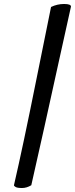

<svg xmlns="http://www.w3.org/2000/svg" viewBox="-20 -741 376 963"><path d="M50 188Q95 -6 164.5 -352.5Q234 -699 236 -706Q267 -721 301.5 -721Q336 -721 336 -708Q324 -655 278 -446Q198 -80 137 188Q114 202 90.5 202Q67 202 58.5 197Q50 192 50 188Z"/></svg>

Font: Clara
Style: Regular
Weight: 400
Designer: Proyecto DEMO
Foundry: Proyecto DEMO
Version: Version 1.002